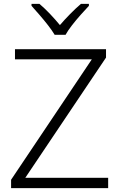

<svg xmlns="http://www.w3.org/2000/svg" viewBox="-20 -967 615 987"><path d="M536 0H37V-43L452 -662H57V-714H525V-671L110 -53H536ZM261 -788Q248 -810 227 -837Q206 -864 183 -890.5Q160 -917 142 -937V-947H183Q210 -924 237.5 -895Q265 -866 288 -838Q312 -866 340.5 -895Q369 -924 396 -947H437V-937Q418 -917 394.5 -890.5Q371 -864 350 -837Q329 -810 317 -788Z"/></svg>

Font: Noto Sans Arabic Light
Style: Regular
Weight: 300
Designer: Monotype Design Team, Nadine Chahine, Nizar Qandah and Khaled Hosny
Foundry: Monotype Imaging Inc.
Version: Version 2.012; ttfautohint (v1.8.4.7-5d5b)